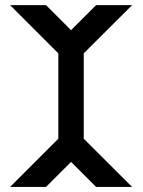

<svg xmlns="http://www.w3.org/2000/svg" viewBox="-20 -740 566 760"><path d="M20 -719.7H162.1L261.2 -620.6L360.4 -719.7H502.9L311.5 -528.8V-190.9L502.9 0H360.4L261.2 -99.1L162.1 0H20L210.9 -190.9V-528.8Z"/></svg>

Font: Kultigin
Style: Regular
Weight: 400
Designer: facebook.com/biligbitig
Foundry: facebook.com/biligbitig
Version: Version 1.0